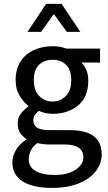

<svg xmlns="http://www.w3.org/2000/svg" viewBox="-20 -736 551 978"><path d="M244.6 221.2Q148.4 221.2 95.7 188Q43 154.8 43 91.3Q43 59.1 61.5 27.6Q80.1 -3.9 113.8 -24.9V-28.8Q95.2 -40.5 82.8 -58.8Q70.3 -77.1 70.3 -106.4Q70.3 -136.2 86.9 -157.7Q103.5 -179.2 124 -192.9V-196.8Q99.1 -216.3 79.3 -249.3Q59.6 -282.2 59.6 -327.6Q59.6 -384.8 85 -423.3Q110.4 -461.9 153.1 -481.2Q195.8 -500.5 247.6 -500.5Q270.5 -500.5 287.4 -497.1Q304.2 -493.7 318.4 -488.3H489.7V-417.5H394.5Q409.7 -403.3 419.7 -379.4Q429.7 -355.5 429.7 -324.7Q429.7 -241.7 377.9 -199Q326.2 -156.2 247.6 -156.2Q211.4 -156.2 177.7 -171.4Q165.5 -160.6 157.7 -150.9Q149.9 -141.1 149.9 -122.6Q149.9 -100.1 167.7 -86.7Q185.5 -73.2 232.9 -73.2H330.6Q417.5 -73.2 457.8 -42.2Q498 -11.2 498 50.8Q498 97.2 468 136Q438 174.8 381.3 198Q324.7 221.2 244.6 221.2ZM259.8 155.3Q304.7 155.3 337.2 142.6Q369.6 129.9 387.2 109.6Q404.8 89.4 404.8 65.4Q404.8 33.7 381.1 16.8Q357.4 0 311.5 0H234.9Q218.3 0 201.9 -1.7Q185.5 -3.4 170.4 -7.3Q147 9.8 136.7 31.2Q126.5 52.7 126.5 77.1Q126.5 113.8 160.4 134.5Q194.3 155.3 259.8 155.3ZM247.6 -218.8Q286.6 -218.8 314.7 -246.3Q342.8 -273.9 342.8 -327.6Q342.8 -380.4 316.2 -406Q289.6 -431.6 247.6 -431.6Q205.6 -431.6 179 -406Q152.3 -380.4 152.3 -327.6Q152.3 -274.4 180.4 -246.6Q208.5 -218.8 247.6 -218.8ZM120.1 -573.7 214.8 -716.3H293.9L389.2 -573.7H320.3L256.3 -661.6H252.4L189 -573.7Z"/></svg>

Font: Varta Light SemiBold
Style: Regular
Weight: 600
Version: Version 1.004